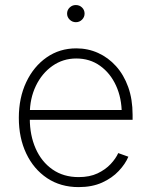

<svg xmlns="http://www.w3.org/2000/svg" viewBox="-20 -746 610 777"><path d="M298.3 11.2Q225.1 11.2 170.7 -25.1Q116.2 -61.5 86.2 -124.8Q56.2 -188 56.2 -269Q56.2 -350.1 86.2 -413.6Q116.2 -477.1 168.7 -513.7Q221.2 -550.3 288.6 -550.3Q335.9 -550.3 377 -531.7Q418 -513.2 449.5 -478.3Q481 -443.4 498.8 -393.8Q516.6 -344.2 516.6 -281.2V-261.2H83.5V-300.8H492.2L472.7 -285.6Q472.7 -349.1 449.5 -399.7Q426.3 -450.2 385 -479.7Q343.8 -509.3 288.6 -509.3Q234.9 -509.3 192.1 -479.2Q149.4 -449.2 125 -398.2Q100.6 -347.2 100.6 -284.2V-266.1Q100.6 -198.7 124.3 -145Q147.9 -91.3 192.4 -60.3Q236.8 -29.3 298.3 -29.3Q342.8 -29.3 374.8 -44.4Q406.7 -59.6 427.7 -82Q448.7 -104.5 458.5 -126.5L499.5 -111.8Q487.3 -82.5 460.4 -54Q433.6 -25.4 393.1 -7.1Q352.5 11.2 298.3 11.2ZM287.1 -656.2Q272.5 -656.2 262 -666.5Q251.5 -676.8 251.5 -690.9Q251.5 -705.6 262 -715.6Q272.5 -725.6 286.6 -725.6Q301.8 -725.6 312 -715.6Q322.3 -705.6 322.3 -690.9Q322.3 -676.8 312 -666.5Q301.8 -656.2 287.1 -656.2Z"/></svg>

Font: Inter 16pt ExtraLight
Style: Regular
Weight: 250
Version: Version 4.001;git-66647c0bb